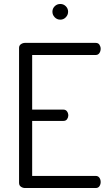

<svg xmlns="http://www.w3.org/2000/svg" viewBox="-20 -947 548 967"><path d="M106 0Q95 0 85.5 -6.5Q76 -13 76 -26V-706Q76 -718 85.5 -724.5Q95 -731 106 -731H462Q475 -731 481 -721.5Q487 -712 487 -702Q487 -689 480.5 -679.5Q474 -670 462 -670H142V-395H299Q311 -395 317.5 -386Q324 -377 324 -365Q324 -356 318 -347Q312 -338 299 -338H142V-61H462Q474 -61 480.5 -52Q487 -43 487 -30Q487 -19 481 -9.5Q475 0 462 0ZM284 -848Q267 -848 255.5 -860Q244 -872 244 -888Q244 -904 255.5 -915.5Q267 -927 284 -927Q300 -927 311.5 -915.5Q323 -904 323 -888Q323 -872 311.5 -860Q300 -848 284 -848Z"/></svg>

Font: Dosis ExtraLight
Style: Regular
Weight: 400
Version: Version 3.001; ttfautohint (v1.8.2)